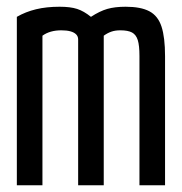

<svg xmlns="http://www.w3.org/2000/svg" viewBox="-20 -550 540 570"><path d="M30 0V-500Q56 -515 87 -522.5Q118 -530 157 -530Q189 -530 209 -523.5Q229 -517 250 -500Q276 -517 298.5 -523.5Q321 -530 353 -530Q398 -530 423.5 -516.5Q449 -503 459.5 -471Q470 -439 470 -383V0H394V-384Q394 -415 389 -431Q384 -447 372 -453.5Q360 -460 337 -460Q322 -460 310.5 -456Q299 -452 288 -444V0H212V-433Q212 -442 206 -448Q200 -454 189 -457Q178 -460 162 -460Q128 -460 106 -444V0Z"/></svg>

Font: M PLUS Code Latin
Style: Regular
Weight: 400
Designer: Coji Morishita
Foundry: UNDERFOREST DESIGN
Version: Version 1.002; ttfautohint (v1.8.3)